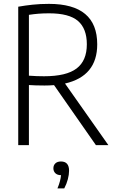

<svg xmlns="http://www.w3.org/2000/svg" viewBox="-20 -768 612 1016"><path d="M76.5 0V-732.5Q113 -739 152.2 -743.2Q191.5 -747.5 239 -747.5Q494.5 -747.5 494.5 -533.5Q494.5 -365 324 -326L553.5 0H487.5L266 -317.5Q242 -315.5 215.5 -315.5Q188 -315.5 169.2 -316.2Q150.5 -317 133 -318V0ZM213 -364.5Q331.5 -364.5 385.5 -405.8Q439.5 -447 439.5 -533.5Q439.5 -616.5 392.8 -657Q346 -697.5 240 -697.5Q209 -697.5 184.2 -695.5Q159.5 -693.5 133 -689.5V-367.5Q157 -366 174.5 -365.2Q192 -364.5 213 -364.5ZM284 229Q293 207.5 297.2 190.8Q301.5 174 303 159Q284 159 273.2 148.8Q262.5 138.5 262.5 122.5Q262.5 106.5 273 96.5Q283.5 86.5 302.5 86.5Q345.5 86.5 345.5 135.5Q345.5 155.5 339 180.5Q332.5 205.5 320 229Z"/></svg>

Font: Encode Sans Cnd Lt
Style: Regular
Weight: 300
Width: 3
Designer: Multiple Designers
Foundry: Impallari Type
Version: Version 3.002; ttfautohint (v1.8.3) -l 8 -r 50 -G 200 -x 14 